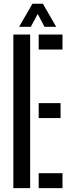

<svg xmlns="http://www.w3.org/2000/svg" viewBox="-20 -980 368 1000"><path d="M49.5 0V-800H137V0ZM181.5 -722V-800H305.5V-722ZM181.5 -365V-443H295.5V-365ZM181.5 0V-78H305.5V0ZM79.5 -840.5 149 -960.5H203.5L272.5 -840.5H211.5L176.5 -907.5L140.5 -840.5Z"/></svg>

Font: Big Shoulders Stencil Display SemiBold
Style: Regular
Weight: 600
Designer: Patric King
Foundry: XO Type Co
Version: Version 1.000